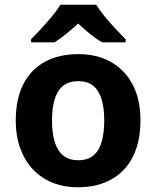

<svg xmlns="http://www.w3.org/2000/svg" viewBox="-20 -786 665 816"><path d="M577 -274Q577 -206 558.5 -153Q540 -100 505.5 -64Q471 -28 422 -9Q373 10 311 10Q253 10 205 -9Q157 -28 122 -64Q87 -100 67 -153Q47 -206 47 -274Q47 -365 79 -428Q111 -491 171 -523.5Q231 -556 314 -556Q391 -556 450 -523.5Q509 -491 543 -428Q577 -365 577 -274ZM201 -274Q201 -221 212.5 -183Q224 -145 248.5 -125Q273 -105 313 -105Q352 -105 376.5 -125Q401 -145 412 -183Q423 -221 423 -274Q423 -328 411.5 -365Q400 -402 376 -421.5Q352 -441 312 -441Q254 -441 227.5 -398Q201 -355 201 -274ZM389 -766Q403 -743 425.5 -715.5Q448 -688 472 -662.5Q496 -637 514 -619V-606H414Q388 -621 363 -641.5Q338 -662 312 -686Q286 -662 262 -642.5Q238 -623 212 -606H112V-619Q131 -638 154.5 -663.5Q178 -689 200.5 -716Q223 -743 237 -766Z"/></svg>

Font: Noto Sans Lao UI
Style: Regular
Weight: 400
Designer: Monotype Design Team
Foundry: Monotype Imaging Inc.
Version: Version 2.000